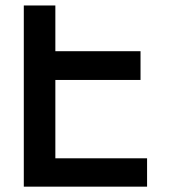

<svg xmlns="http://www.w3.org/2000/svg" viewBox="-20 -698 640 718"><path d="M69 0V-677.5H187V-506.5H505.5V-399H187V-106H530V0Z"/></svg>

Font: JuliaMono SemiBold
Style: Regular
Weight: 600
Monospace: yes
Designer: cormullion
Foundry: corm
Version: Version 0.055; ttfautohint (v1.8.4)